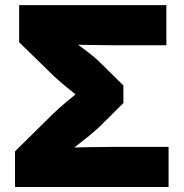

<svg xmlns="http://www.w3.org/2000/svg" viewBox="-20 -748 734 768"><path d="M40 0V-142.6L193.8 -294.4Q213.9 -314 245.4 -340.3Q276.9 -366.7 308.3 -391.1Q339.8 -415.5 359.4 -430.2V-312.5Q339.8 -327.1 308.6 -350.6Q277.3 -374 246.3 -399.4Q215.3 -424.8 195.3 -443.8L56.6 -579.1V-727.5H645.5V-566.9H440.4Q391.1 -566.9 336.9 -568.1Q282.7 -569.3 233.4 -570.8L219.2 -624.5Q241.7 -606.9 272 -584.5Q302.2 -562 332.8 -538.8Q363.3 -515.6 384.3 -494.1L473.6 -406.2V-335.9L384.3 -247.1Q362.3 -225.6 333 -201.9Q303.7 -178.2 274.2 -155.8Q244.6 -133.3 222.7 -115.2L233.4 -157.2Q282.7 -158.2 336.9 -159.4Q391.1 -160.6 440.4 -160.6H654.3V0Z"/></svg>

Font: Inter 16pt Black
Style: Regular
Weight: 900
Version: Version 4.001;git-66647c0bb